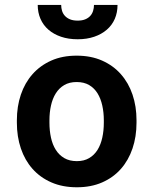

<svg xmlns="http://www.w3.org/2000/svg" viewBox="-20 -770 640 800"><path d="M50.3 -269Q50.3 -326.7 66.9 -375.7Q83.5 -424.8 115.5 -460.9Q147.5 -497.1 193.6 -517.6Q239.7 -538.1 299.3 -538.1Q358.9 -538.1 405.3 -517.6Q451.7 -497.1 483.6 -460.9Q515.6 -424.8 532.2 -375.7Q548.8 -326.7 548.8 -269V-258.8Q548.8 -200.7 532.2 -151.6Q515.6 -102.5 483.9 -66.4Q452.1 -30.3 405.8 -10Q359.4 10.3 300.3 10.3Q240.7 10.3 194.1 -10Q147.5 -30.3 115.5 -66.4Q83.5 -102.5 66.9 -151.6Q50.3 -200.7 50.3 -258.8ZM186 -258.8Q186 -225.6 192.4 -196.5Q198.7 -167.5 212.4 -145.8Q226.1 -124 247.8 -111.3Q269.5 -98.6 300.3 -98.6Q330.1 -98.6 351.6 -111.3Q373 -124 386.5 -145.8Q399.9 -167.5 406.2 -196.5Q412.6 -225.6 412.6 -258.8V-269Q412.6 -301.3 406.2 -330.1Q399.9 -358.9 386.5 -380.9Q373 -402.8 351.6 -415.5Q330.1 -428.2 299.3 -428.2Q269 -428.2 247.6 -415.5Q226.1 -402.8 212.4 -380.9Q198.7 -358.9 192.4 -330.1Q186 -301.3 186 -269ZM469.7 -749.5Q469.7 -717.8 458.3 -691.4Q446.8 -665 425 -646.2Q403.3 -627.4 372.6 -616.9Q341.8 -606.4 303.7 -606.4Q265.1 -606.4 234.4 -616.9Q203.6 -627.4 181.9 -646.2Q160.2 -665 148.7 -691.4Q137.2 -717.8 137.2 -749.5H234.9Q234.9 -736.8 238.5 -724.9Q242.2 -712.9 250.5 -703.9Q258.8 -694.8 271.7 -689.5Q284.7 -684.1 303.7 -684.1Q322.3 -684.1 335.2 -689.5Q348.1 -694.8 356.2 -703.9Q364.3 -712.9 367.9 -724.9Q371.6 -736.8 371.6 -749.5Z"/></svg>

Font: Roboto Mono
Style: Bold
Weight: 700
Designer: Google
Version: Version 2.000985; 2015; ttfautohint (v1.3)